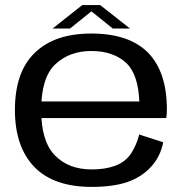

<svg xmlns="http://www.w3.org/2000/svg" viewBox="-20 -728 734 753"><path d="M340 5V-63.5Q248.5 -63.5 195 -119Q141.5 -174 141.5 -296.5Q141.5 -424 197 -476Q252.5 -528 338 -528Q426 -528 477.5 -479Q522 -434 526.5 -330H130V-265H632Q634.5 -280.5 634.5 -298.5Q634.5 -445.5 561 -521Q486.5 -596.5 338 -596.5Q194.5 -596.5 117 -521.5Q38.5 -446.5 38.5 -296.5Q38.5 -152 115 -73Q190.5 5 340 5ZM340 -63.5V5Q423 5 479.5 -14Q535.5 -33.5 572.5 -74Q609.5 -114.5 620 -170L526 -200.5Q515.5 -159 494 -126Q472 -93 432 -78Q392.5 -63.5 340 -63.5ZM186 -616H254.5L338.5 -683.5L422.5 -616H490L373 -708H302.5Z"/></svg>

Font: Anybody SemiExpanded
Style: Regular
Weight: 400
Width: 6
Designer: Tyler Finck
Foundry: Etcetera Type Company
Version: Version 1.113;gftools[0.9.25]